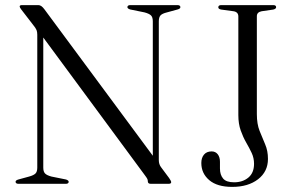

<svg xmlns="http://www.w3.org/2000/svg" viewBox="-20 -720 1150 752"><path d="M249 -8Q249 0 237 0H53.5Q41 0 41 -8Q41 -14 52 -17L94 -28.5Q112 -33.5 119 -40.5Q126 -47.5 126 -63.5V-584Q126 -594.5 123.2 -602Q120.5 -609.5 109 -623.5L63.5 -682.5Q57 -691 57 -694.5Q57 -700 66 -700H130.5Q142 -700 154 -683.5L578.5 -110V-636.5Q578.5 -652.5 571.5 -659.5Q564.5 -666.5 546 -671.5L489.5 -683Q479 -686.5 479 -692Q479 -700 491 -700H674.5Q686.5 -700 686.5 -692Q686.5 -686 676 -683L634 -671.5Q615.5 -667 608.8 -659.8Q602 -652.5 602 -636.5V-93Q602 -77 610.5 -65.5L642.5 -22.5Q650.5 -11 650.5 -6.5Q650.5 0 640 0H571Q559 0 559 -9.5Q559 -15 557 -19.2Q555 -23.5 547.5 -33.5L149.5 -573V-63.5Q149.5 -48 156.2 -40.8Q163 -33.5 181.5 -28.5L238.5 -17Q249 -13.5 249 -8ZM1029.5 -97.5Q1029.5 -48 990.8 -18Q952 12 889.5 12Q830.5 12 799.5 -14.5Q768.5 -41 768.5 -81.5Q768.5 -102 779 -114.5Q789.5 -127 809 -127Q824 -127 832.8 -115.8Q841.5 -104.5 841.5 -86.5V-60Q841.5 -35.5 853.8 -20.8Q866 -6 897 -6Q930.5 -6 952.8 -24.5Q975 -43 975 -78.5Q975 -101 965.8 -120.8Q956.5 -140.5 944.2 -161.8Q932 -183 922.8 -209Q913.5 -235 913.5 -269.5V-655.5Q913.5 -673 894.5 -676L846.5 -682.5Q835 -684.5 835 -691.5Q835 -700 847 -700H1050Q1061.5 -700 1061.5 -692Q1061.5 -685 1050 -682.5L1005 -676Q986 -672.5 986 -656.5V-273Q986 -234.5 996.8 -207.2Q1007.5 -180 1018.5 -154.8Q1029.5 -129.5 1029.5 -97.5Z"/></svg>

Font: Fraunces 72pt Light
Style: Regular
Weight: 300
Version: Version 1.000;[0bf87f6ff]